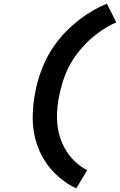

<svg xmlns="http://www.w3.org/2000/svg" viewBox="-20 -861 651 1042"><path d="M394 161Q361 146 331.5 125Q302 104 276.5 78.5Q251 53 230.5 23Q210 -7 195 -40.5Q180 -74 171 -109.5Q162 -145 159 -183Q156 -221 158.5 -260Q161 -299 167 -337Q173 -376 184 -416Q195 -456 210 -494Q225 -532 246 -568.5Q267 -605 293 -638.5Q319 -672 349.5 -701.5Q380 -731 413.5 -756.5Q447 -782 484 -803.5Q521 -825 560 -841L611 -740Q569 -721 530.5 -695Q492 -669 458.5 -637Q425 -605 397 -567.5Q369 -530 349.5 -490Q330 -450 317.5 -406.5Q305 -363 297 -321Q291 -283 289.5 -244Q288 -205 294 -167Q300 -129 313 -95.5Q326 -62 346.5 -32Q367 -2 394 22Q421 46 453 63Z"/></svg>

Font: Iosevka Curly XBdExObl
Style: Regular
Weight: 800
Width: 7
Italic angle: -9°
Monospace: yes
Designer: Belleve Invis
Foundry: Belleve Invis
Version: Version 11.1.0; ttfautohint (v1.8.3)